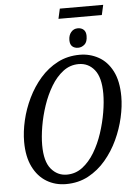

<svg xmlns="http://www.w3.org/2000/svg" viewBox="-64 -1048 774 1107"><g transform="rotate(-5 322.5 -494.5)"><path d="M312 -942 325 -1000H576L563 -942ZM411 -766Q390 -766 377 -777.5Q364 -789 364 -814Q364 -842 379 -860Q394 -878 418 -878Q439 -878 452 -866Q465 -854 465 -830Q465 -795 448 -780.5Q431 -766 411 -766ZM273 11Q211 11 161 -19Q111 -49 82 -108Q53 -167 53 -253Q53 -311 68 -376Q83 -441 113 -503Q143 -565 186.5 -615Q230 -665 287.5 -695Q345 -725 416 -725Q474 -725 524 -697.5Q574 -670 604 -612Q634 -554 634 -464Q634 -408 619.5 -343.5Q605 -279 576 -216.5Q547 -154 503.5 -102.5Q460 -51 402.5 -20Q345 11 273 11ZM282 -43Q333 -43 373 -73.5Q413 -104 443 -154Q473 -204 492.5 -263.5Q512 -323 522 -382Q532 -441 532 -490Q532 -584 496.5 -628Q461 -672 405 -672Q355 -672 315 -641.5Q275 -611 245 -561Q215 -511 195 -451.5Q175 -392 165 -332.5Q155 -273 155 -225Q155 -130 191.5 -86.5Q228 -43 282 -43Z"/></g></svg>

Font: Noto Serif Condensed
Style: Italic
Weight: 400
Width: 3
Italic angle: -12°
Designer: Monotype Design Team
Foundry: Monotype Imaging Inc.
Version: Version 2.014; ttfautohint (v1.8.4.7-5d5b)